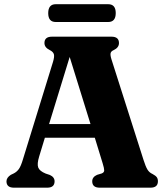

<svg xmlns="http://www.w3.org/2000/svg" viewBox="-20 -870 766 890"><path d="M233 -29.5Q233 0 198.5 0H45Q10 0 10 -29.5Q10 -46.5 30 -59.5L43.5 -66Q57.5 -73 67.2 -86.2Q77 -99.5 87 -133.5L225.5 -582.5Q233 -607 229.8 -618.5Q226.5 -630 210.5 -638Q186 -650 186 -670.5Q186 -700 221 -700H496.5Q531.5 -700 531.5 -670.5Q531.5 -649 506.5 -637.5Q495 -632.5 492.8 -623.8Q490.5 -615 496.5 -595.5L645.5 -128Q655 -98 663.5 -84Q672 -70 687 -63.5Q701 -56 706.5 -48.8Q712 -41.5 712 -29.5Q712 0 677 0H442.5Q407.5 0 407.5 -29.5Q407.5 -49.5 430 -59.5L451.5 -66Q463 -70.5 463 -80.2Q463 -90 456 -112.5L419.5 -231.5H188L161.5 -144.5Q151 -110 157.2 -93.5Q163.5 -77 191.5 -65.5L211 -59Q233 -49 233 -29.5ZM207.5 -295H399.5L303 -606ZM203.5 -809Q203.5 -850.5 238.5 -850.5H481.5Q516.5 -850.5 516.5 -809.5Q516.5 -768 481.5 -768H238.5Q203.5 -768 203.5 -809Z"/></svg>

Font: Fraunces 72pt Soft
Style: Bold
Weight: 700
Version: Version 1.000;[b76b70a41]